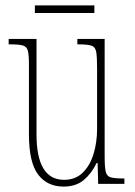

<svg xmlns="http://www.w3.org/2000/svg" viewBox="-20 -680 498 710"><path d="M215 10Q155 10 121 -34.5Q87 -79 87 -184V-443Q87 -477 83 -492.5Q79 -508 64 -512Q49 -516 16 -516H12V-536H115V-183Q115 -15 217 -15Q259 -15 286 -41.5Q313 -68 326 -111Q339 -154 339 -203V-426Q339 -468 336 -487Q333 -506 318.5 -511Q304 -516 269 -516H266V-536H367V-101Q367 -62 371 -45Q375 -28 390 -24Q405 -20 438 -20H440V0H343L341 -77H337Q319 -39 290 -14.5Q261 10 215 10ZM109 -632V-660H329V-632Z"/></svg>

Font: Noto Serif Thai ExtraCondensed Thin
Style: Regular
Weight: 100
Width: 2
Designer: Monotype Design Team
Foundry: Monotype Imaging Inc.
Version: Version 2.001; ttfautohint (v1.8.4.7-5d5b)